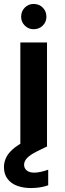

<svg xmlns="http://www.w3.org/2000/svg" viewBox="-34 -741 327 972"><path d="M69 0V-526H204V0ZM136 -593Q110 -593 91.5 -611.5Q73 -630 73 -656Q73 -684 91.5 -702.5Q110 -721 136 -721Q164 -721 182.5 -702.5Q201 -684 201 -656Q201 -630 182.5 -611.5Q164 -593 136 -593ZM122 211Q85 211 54 200Q23 189 4.5 165Q-14 141 -14 105Q-14 78 -1 53Q12 28 43.5 4Q75 -20 130 -43L175 -63L205 0L154 25Q118 43 103 59Q88 75 88 93Q88 111 101.5 122Q115 133 139 133Q154 133 172.5 129Q191 125 210 118V197Q191 204 168.5 207.5Q146 211 122 211Z"/></svg>

Font: DM Sans 9pt
Style: Bold
Weight: 700
Designer: Colophon Foundry, Jonny Pinhorn
Foundry: Colophon Foundry
Version: Version 4.004;gftools[0.9.30]